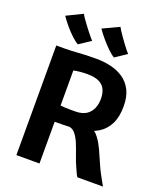

<svg xmlns="http://www.w3.org/2000/svg" viewBox="-175 -1108 1043 1223"><g transform="rotate(20 347.0 -497.0)"><path d="M497 0Q490.5 -8.5 485.8 -19.2Q481 -30 470 -54Q454.5 -87.5 441.2 -126.5Q428 -165.5 413.5 -201Q399 -236.5 380 -260Q362.5 -281.5 338 -285Q335.5 -285 332.5 -284.5Q299 -283 240 -283V0H83.5V-743H142.5Q180.5 -743 231 -747Q281.5 -751 352 -751Q404 -751 452 -739.8Q500 -728.5 537.8 -702.8Q575.5 -677 597.5 -633.5Q619.5 -590 619.5 -525.5Q619.5 -453 595.5 -405.2Q571.5 -357.5 528 -330.5Q513 -321.5 496 -314Q512 -302.5 525.5 -283.5Q547.5 -253.5 565.8 -214Q584 -174.5 601.8 -132.5Q619.5 -90.5 640 -54.5Q647.5 -40.5 655.2 -27Q663 -13.5 670.5 0ZM240 -393Q250.5 -391.5 269.5 -390.5Q288.5 -389.5 308 -389.5H340Q403.5 -389.5 435.2 -425.2Q467 -461 467 -521.5Q467 -555.5 455.2 -582.2Q443.5 -609 414 -624.2Q384.5 -639.5 331.5 -639.5Q308 -639.5 284 -637.2Q260 -635 240 -630.5ZM455 -797Q437.5 -806 413 -829.5Q388.5 -853 362.5 -883.2Q336.5 -913.5 316.5 -942.5L427 -994.5Q430.5 -987 440.8 -971Q451 -955 464.8 -935.8Q478.5 -916.5 492.2 -898Q506 -879.5 516.8 -866Q527.5 -852.5 532 -848.5ZM210 -797Q192 -806 166.8 -829.5Q141.5 -853 116 -883Q90.5 -913 72 -940.5L180 -993Q183.5 -985 194 -969.5Q204.5 -954 218.8 -935Q233 -916 247.2 -897.8Q261.5 -879.5 272.8 -866Q284 -852.5 288 -848.5Z"/></g></svg>

Font: Koeln Type Sans
Style: Bold
Weight: 700
Designer: Eben Sorkin
Foundry: Eben Sorkin
Version: Version 2.001